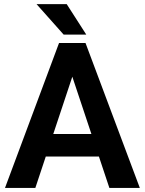

<svg xmlns="http://www.w3.org/2000/svg" viewBox="-20 -922 710 942"><path d="M351.6 -596.1 153.4 0H4.5L269.6 -710.9H364.5ZM516.6 0 318 -596.1 303.9 -710.9H399.6L666 0ZM507.6 -264.4V-154.1H129V-264.4ZM307.4 -901.6 403.4 -752.1H292.4L159.4 -901.6Z"/></svg>

Font: Vazirmatn
Style: Regular
Weight: 400
Designer: Saber Rastikerdar
Foundry: Saber Rastikerdar
Version: Version 33.003;September 2, 2022;FontCreator 14.0.0.2862 64-